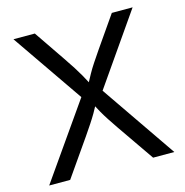

<svg xmlns="http://www.w3.org/2000/svg" viewBox="-107 -828 892 928"><g transform="rotate(-15 339.0 -364.0)"><path d="M25.9 0 310.5 -406.7V-337.9L42 -727.5H148.9L254.4 -572.8Q276.9 -540 291.7 -516.6Q306.6 -493.2 319.6 -470.5Q332.5 -447.8 348.1 -417.5H332Q347.7 -447.3 360.4 -470Q373 -492.7 388.7 -516.4Q404.3 -540 426.8 -572.8L534.2 -727.5H638.2L370.1 -341.8V-410.2L651.9 0H545.9L418 -185.1Q397.9 -214.4 383.8 -236.1Q369.6 -257.8 357.2 -279.5Q344.7 -301.3 329.6 -330.6H349.6Q335 -302.7 322.3 -281Q309.6 -259.3 294.9 -237.1Q280.3 -214.8 259.8 -185.1L130.9 0Z"/></g></svg>

Font: Inter 16pt
Style: Regular
Weight: 400
Version: Version 4.001;git-66647c0bb